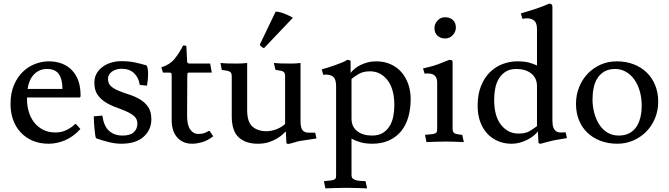

<svg xmlns="http://www.w3.org/2000/svg" viewBox="-20 -780 3685 1058"><path d="M129 -243V-230Q129 -197 138.5 -164.5Q148 -132 167.5 -106.5Q187 -81 216.5 -65.5Q246 -50 286 -50Q319 -50 346.5 -63.5Q374 -77 391 -94Q394 -97 396 -97Q398 -97 401 -94L423 -69Q385 -27 339.5 -7.5Q294 12 248 12Q198 12 159 -5Q120 -22 93 -51.5Q66 -81 52 -120.5Q38 -160 38 -206Q38 -267 57 -311.5Q76 -356 106.5 -385Q137 -414 174.5 -428Q212 -442 248 -442Q329 -442 376.5 -393Q424 -344 424 -254Q424 -243 419 -243ZM324 -290Q324 -344 304 -372Q284 -400 239 -400Q215 -400 196.5 -391Q178 -382 164.5 -367Q151 -352 143 -332Q135 -312 132 -290Z M544 -143Q552 -85 581 -59Q610 -33 655 -33Q698 -33 717.5 -51.5Q737 -70 737 -99Q737 -124 719.5 -139.5Q702 -155 675.5 -166.5Q649 -178 618.5 -189Q588 -200 561.5 -216.5Q535 -233 517.5 -258Q500 -283 500 -324Q500 -354 513 -376Q526 -398 547 -413Q568 -428 594.5 -435.5Q621 -443 648 -443Q691 -443 725.5 -435.5Q760 -428 786 -420Q791 -417 793.5 -403.5Q796 -390 796 -373Q796 -355 794 -337Q792 -319 790 -308L750 -312Q745 -351 719.5 -376Q694 -401 651 -401Q618 -401 596.5 -385Q575 -369 575 -346Q575 -319 592.5 -304Q610 -289 637 -278.5Q664 -268 694.5 -258Q725 -248 752 -232Q779 -216 796.5 -190.5Q814 -165 814 -122Q814 -65 771.5 -26.5Q729 12 648 12Q616 12 579 3Q542 -6 510 -18Q507 -20 505 -34Q503 -48 501 -67Q499 -86 498 -104.5Q497 -123 497 -134V-139Z M1011 -141Q1011 -90 1028.5 -66Q1046 -42 1071 -42Q1093 -42 1104.5 -46Q1116 -50 1129 -58Q1133 -60 1137 -56L1155 -29Q1122 -4 1092 4Q1062 12 1039 12Q1009 12 987.5 1Q966 -10 952.5 -27.5Q939 -45 932.5 -67Q926 -89 926 -111V-362Q926 -370 924.5 -375Q923 -380 913 -380H878L869 -409Q915 -423 941 -454.5Q967 -486 989 -529H1000Q1007 -529 1007 -523L1011 -443Q1011 -438 1013.5 -434Q1016 -430 1024 -430H1138L1147 -380H1022Q1014 -380 1013 -375Q1012 -370 1012 -362Z M1499 -716Q1508 -716 1521 -713Q1534 -710 1546.5 -705Q1559 -700 1571 -694.5Q1583 -689 1591 -684Q1593 -682 1593 -681L1435 -515Q1424 -518 1413 -530Q1412 -531 1412 -535ZM1555 -56Q1549 -50 1537 -39Q1525 -28 1506 -16.5Q1487 -5 1461 3.5Q1435 12 1400 12Q1334 12 1295.5 -23Q1257 -58 1257 -139V-361Q1257 -378 1247 -384.5Q1237 -391 1202 -395L1195 -433Q1215 -431 1229 -430.5Q1243 -430 1272 -430Q1286 -430 1295 -430Q1304 -430 1311 -430.5Q1318 -431 1325 -431.5Q1332 -432 1342 -433V-173Q1342 -108 1371 -82.5Q1400 -57 1448 -57Q1476 -57 1505 -68.5Q1534 -80 1551 -97V-361Q1551 -378 1542 -384.5Q1533 -391 1498 -395L1489 -433Q1508 -431 1525 -430.5Q1542 -430 1571 -430Q1585 -430 1593.5 -430Q1602 -430 1608.5 -430.5Q1615 -431 1621 -431.5Q1627 -432 1636 -433V-112Q1636 -79 1646 -64Q1656 -49 1681 -49H1717L1724 -17Q1707 -14 1681.5 -10.5Q1656 -7 1638 -4Q1619 -1 1604.5 4Q1590 9 1571 13Q1558 13 1558 6Z M1917 -127Q1917 -82 1948 -57.5Q1979 -33 2031 -33Q2065 -33 2088.5 -47Q2112 -61 2126.5 -84.5Q2141 -108 2147 -138Q2153 -168 2153 -200Q2153 -290 2115 -338.5Q2077 -387 2019 -387Q1982 -387 1958 -373Q1934 -359 1917 -345ZM1832 -305Q1832 -342 1817.5 -355.5Q1803 -369 1776 -369Q1772 -369 1768.5 -368.5Q1765 -368 1761 -368L1753 -398Q1766 -401 1786.5 -407.5Q1807 -414 1828 -421.5Q1849 -429 1867 -436.5Q1885 -444 1893 -450Q1910 -450 1912 -442V-378Q1920 -389 1933.5 -400.5Q1947 -412 1965 -421Q1983 -430 2005 -436Q2027 -442 2053 -442Q2096 -442 2131.5 -426.5Q2167 -411 2191.5 -383Q2216 -355 2229.5 -317Q2243 -279 2243 -234Q2243 -179 2229.5 -133.5Q2216 -88 2189.5 -56Q2163 -24 2123 -6Q2083 12 2031 12Q1993 12 1965 3.5Q1937 -5 1917 -16V184Q1917 192 1919.5 198Q1922 204 1930.5 208.5Q1939 213 1954 215.5Q1969 218 1994 218L2003 258Q1974 257 1945 256Q1916 255 1887 255Q1859 255 1830.5 256Q1802 257 1773 258L1765 218Q1789 216 1802 214.5Q1815 213 1822 209.5Q1829 206 1830.5 200.5Q1832 195 1832 184Z M2474 -71Q2474 -54 2482.5 -47Q2491 -40 2527 -37L2536 3Q2507 2 2487 1Q2467 0 2438 0Q2410 0 2384.5 1Q2359 2 2330 3L2322 -37Q2346 -39 2359 -40.5Q2372 -42 2379 -45.5Q2386 -49 2387.5 -54.5Q2389 -60 2389 -71V-325Q2389 -375 2339 -375Q2334 -375 2329.5 -375Q2325 -375 2320 -374L2311 -403Q2323 -406 2346.5 -411.5Q2370 -417 2394 -426L2455 -450Q2468 -450 2471 -447.5Q2474 -445 2474 -434ZM2374 -625Q2374 -648 2391 -666.5Q2408 -685 2432 -685Q2459 -685 2475.5 -670Q2492 -655 2492 -628Q2492 -605 2475 -586.5Q2458 -568 2433 -568Q2407 -568 2390.5 -583.5Q2374 -599 2374 -625Z M3024 -115Q3024 -104 3025.5 -92.5Q3027 -81 3032 -71.5Q3037 -62 3045.5 -56Q3054 -50 3068 -50H3080L3097 -51L3104 -19L3033 -7Q3014 -3 2996 2Q2978 7 2960 12Q2947 12 2947 4L2944 -56Q2936 -45 2921.5 -33Q2907 -21 2888 -11Q2869 -1 2846 5.5Q2823 12 2798 12Q2758 12 2724 -2.5Q2690 -17 2665 -44Q2640 -71 2626 -109.5Q2612 -148 2612 -197Q2612 -260 2630.5 -306Q2649 -352 2679.5 -382Q2710 -412 2749.5 -427Q2789 -442 2830 -442Q2868 -442 2893.5 -435.5Q2919 -429 2939 -419V-620Q2939 -653 2924 -666Q2909 -679 2885 -679Q2872 -679 2859 -676L2850 -706Q2888 -717 2929.5 -730.5Q2971 -744 3006 -760Q3015 -760 3019.5 -756Q3024 -752 3024 -741ZM2939 -305Q2939 -350 2907.5 -375Q2876 -400 2825 -400Q2790 -400 2767 -385.5Q2744 -371 2729.5 -347.5Q2715 -324 2709 -293.5Q2703 -263 2703 -230Q2703 -140 2741 -92Q2779 -44 2837 -44Q2875 -44 2896.5 -56.5Q2918 -69 2935 -82L2939 -85Z M3390 -33Q3423 -33 3447 -45.5Q3471 -58 3486 -80Q3501 -102 3508.5 -132Q3516 -162 3516 -198Q3516 -242 3505 -279Q3494 -316 3474.5 -343Q3455 -370 3428 -385Q3401 -400 3370 -400Q3335 -400 3311.5 -386.5Q3288 -373 3273 -350.5Q3258 -328 3251.5 -297Q3245 -266 3245 -232Q3245 -194 3254.5 -158Q3264 -122 3282 -94Q3300 -66 3327 -49.5Q3354 -33 3390 -33ZM3154 -208Q3154 -256 3171 -299Q3188 -342 3218 -373.5Q3248 -405 3289 -423.5Q3330 -442 3378 -442Q3429 -442 3471 -426Q3513 -410 3543.5 -380.5Q3574 -351 3590.5 -310Q3607 -269 3607 -219Q3607 -171 3589.5 -128.5Q3572 -86 3541.5 -55Q3511 -24 3470 -6Q3429 12 3382 12Q3331 12 3289 -4Q3247 -20 3217 -48.5Q3187 -77 3170.5 -117.5Q3154 -158 3154 -208Z"/></svg>

Font: Lusitana
Style: Regular
Weight: 400
Designer: Ana Paula Megda
Foundry: Ana Paula Megda
Version: Version 1.000; ttfautohint (v1.1) -l 8 -r 50 -G 200 -x 14 -D